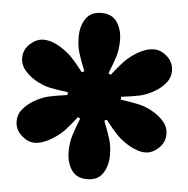

<svg xmlns="http://www.w3.org/2000/svg" viewBox="-48 -888 704 718"><g transform="rotate(5 304.5 -529.0)"><path d="M304.7 -216.8Q264.6 -216.8 245.8 -245.1Q227.1 -273.4 227.1 -313.5Q227.1 -347.2 235.4 -373.8Q243.7 -400.4 259.3 -440.4L250.5 -444.8Q224.6 -411.1 205.6 -391.4Q186.5 -371.6 156.7 -354Q143.1 -346.2 127.7 -340.8Q112.3 -335.4 96.7 -335.4Q71.3 -335.4 47.4 -357.2Q23.4 -378.9 23.4 -410.6Q23.4 -436 40 -455.6Q56.6 -475.1 79.1 -488.8Q108.9 -506.3 135.3 -512.2Q161.6 -518.1 204.6 -523.9V-534.7Q161.6 -540 135.3 -545.7Q108.9 -551.3 79.1 -568.8Q56.6 -582.5 40 -602.3Q23.4 -622.1 23.4 -647.5Q23.4 -679.2 47.4 -700.7Q71.3 -722.2 96.7 -722.2Q112.3 -722.2 127.7 -717.3Q143.1 -712.4 156.7 -704.1Q186.5 -686.5 205.6 -666.7Q224.6 -647 250.5 -613.3L259.3 -618.2Q243.2 -658.2 235.1 -684.6Q227.1 -710.9 227.1 -744.6Q227.1 -784.7 245.8 -812.7Q264.6 -840.8 304.7 -840.8Q344.7 -840.8 363.5 -812.7Q382.3 -784.7 382.3 -744.6Q382.3 -710.9 374.3 -684.6Q366.2 -658.2 350.1 -618.2L358.9 -613.3Q384.8 -647 403.8 -666.7Q422.9 -686.5 452.6 -704.1Q466.8 -712.4 482.2 -717.3Q497.6 -722.2 512.7 -722.2Q538.6 -722.2 562.3 -700.7Q585.9 -679.2 585.9 -647.5Q585.9 -622.1 569.6 -602.3Q553.2 -582.5 530.3 -568.8Q500.5 -551.3 474.1 -545.7Q447.8 -540 404.8 -534.7V-523.9Q447.8 -518.1 474.1 -512.2Q500.5 -506.3 530.3 -488.8Q553.2 -475.1 569.6 -455.6Q585.9 -436 585.9 -410.6Q585.9 -378.9 562.3 -357.2Q538.6 -335.4 512.7 -335.4Q497.6 -335.4 482.2 -340.8Q466.8 -346.2 452.6 -354Q422.9 -371.6 403.8 -391.4Q384.8 -411.1 358.9 -444.8L350.1 -440.4Q365.7 -400.4 374 -373.8Q382.3 -347.2 382.3 -313.5Q382.3 -273.4 363.5 -245.1Q344.7 -216.8 304.7 -216.8Z"/></g></svg>

Font: Pinar-FD Black
Style: Regular
Weight: 900
Designer: Amin Abedi
Version: Version 3.000